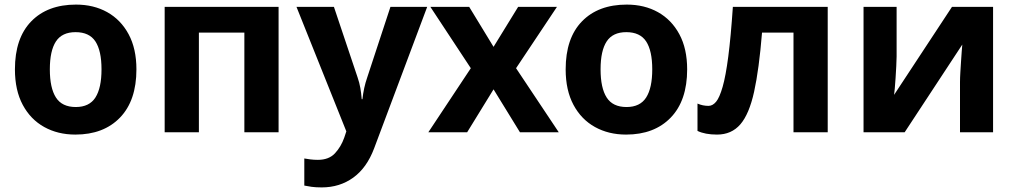

<svg xmlns="http://www.w3.org/2000/svg" viewBox="-20 -576 4422 836"><path d="M574 -274Q574 -138 502.5 -64Q431 10 308 10Q232 10 172.5 -23Q113 -56 79 -119.5Q45 -183 45 -274Q45 -410 116 -483Q187 -556 311 -556Q388 -556 447 -523Q506 -490 540 -427Q574 -364 574 -274ZM197 -274Q197 -193 223.5 -151.5Q250 -110 310 -110Q369 -110 395.5 -151.5Q422 -193 422 -274Q422 -355 395.5 -395.5Q369 -436 309 -436Q250 -436 223.5 -395.5Q197 -355 197 -274Z M697 -546H1193V0H1044V-434H846V0H697Z M1434 -546 1537 -239Q1545 -216 1549 -193Q1553 -170 1555 -144H1558Q1561 -170 1566 -193Q1571 -216 1579 -239L1680 -546H1840L1609 70Q1577 155 1518 197.5Q1459 240 1381 240Q1355 240 1337 237.5Q1319 235 1305 232V114Q1315 116 1331 118Q1347 120 1364 120Q1412 120 1438.5 91.5Q1465 63 1479 23L1488 -4L1271 -546Z M2030 -279 1854 -546H2023L2129 -372L2236 -546H2405L2227 -279L2413 0H2244L2129 -187L2014 0H1845Z M2972 -274Q2972 -138 2900.5 -64Q2829 10 2706 10Q2630 10 2570.5 -23Q2511 -56 2477 -119.5Q2443 -183 2443 -274Q2443 -410 2514 -483Q2585 -556 2709 -556Q2786 -556 2845 -523Q2904 -490 2938 -427Q2972 -364 2972 -274ZM2595 -274Q2595 -193 2621.5 -151.5Q2648 -110 2708 -110Q2767 -110 2793.5 -151.5Q2820 -193 2820 -274Q2820 -355 2793.5 -395.5Q2767 -436 2707 -436Q2648 -436 2621.5 -395.5Q2595 -355 2595 -274Z M3584 0H3435V-434H3298Q3285 -274 3263.5 -176.5Q3242 -79 3203.5 -34.5Q3165 10 3102 10Q3050 10 3017 -6V-125Q3040 -115 3065 -115Q3083 -115 3098 -133Q3113 -151 3126.5 -198Q3140 -245 3151 -329.5Q3162 -414 3171 -546H3584Z M3740 -546H3884V-330Q3884 -314 3882.5 -288Q3881 -262 3879.5 -236.5Q3878 -211 3876 -190.5Q3874 -170 3873 -163L4125 -546H4304V0H4160V-218Q4160 -237 4161.5 -261Q4163 -285 4164.5 -308.5Q4166 -332 4167.5 -352Q4169 -372 4170 -382L3919 0H3740Z"/></svg>

Font: BC Sans
Style: Bold
Weight: 700
Designer: Monotype Design Team
Province of B.C.
Foundry: Monotype Imaging Inc.
Version: Version 2.000;GOOG;noto-source:20170915:90ef993387c0